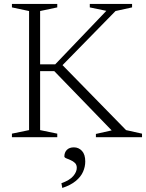

<svg xmlns="http://www.w3.org/2000/svg" viewBox="-20 -696 740 974"><path d="M619.5 -36 700.5 -18V0H466.5V-16.5L546.5 -34.5L255.5 -335H166.5V-369.5H260L519.5 -641L435.5 -658.5V-676H650V-658.5L566 -640L280.5 -348.5L287 -376ZM183.5 -640V-36L270.5 -18V0H40.5V-18L127.5 -36V-640L40.5 -658.5V-676H270.5V-658.5ZM291.5 233.5Q333.5 218.5 351.5 197.2Q369.5 176 369.5 155.5Q369.5 139.5 360 130.5Q350.5 121.5 338 116.2Q325.5 111 316 107Q306.5 103 306.5 97.5Q306.5 77.5 319 64.5Q331.5 51.5 355 51.5Q379 51.5 395.8 69.5Q412.5 87.5 412.5 123Q412.5 150 401.2 175.5Q390 201 364.2 222.2Q338.5 243.5 296 257.5Z"/></svg>

Font: Newsreader 16pt 16pt Light
Style: Regular
Weight: 300
Version: Version 1.003